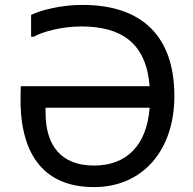

<svg xmlns="http://www.w3.org/2000/svg" viewBox="-20 -752 788 784"><path d="M316 -732C234 -732 149 -712 107 -691V-602H118C154 -623 234 -644 312 -644C475 -644 577 -577 591 -400H65L64 -367C58 -141 144 12 364 12C560 12 692 -135 692 -360C692 -599 565 -732 316 -732ZM364 -76C229 -76 166 -158 166 -293V-312H591C579 -155 494 -76 364 -76Z"/></svg>

Font: Kufam Arabic Latin Roman Normal
Style: Regular
Weight: 400
Designer: Wael Morcos & Artur Schmal
Version: Version 1.200;PS 001.200;hotconv 1.0.88;makeotf.lib2.5.64775